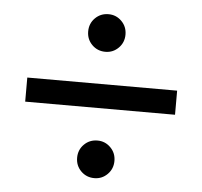

<svg xmlns="http://www.w3.org/2000/svg" viewBox="-45 -676 686 651"><g transform="rotate(5 298.0 -350.0)"><path d="M43 -309V-391H553V-309ZM299 -71Q272 -71 253.5 -89.5Q235 -108 235 -135Q235 -162 253.5 -180.5Q272 -199 299 -199Q325 -199 343.5 -180.5Q362 -162 362 -135Q362 -108 343.5 -89.5Q325 -71 299 -71ZM299 -501Q272 -501 253.5 -519.5Q235 -538 235 -565Q235 -592 253.5 -610.5Q272 -629 299 -629Q325 -629 343.5 -610.5Q362 -592 362 -565Q362 -538 343.5 -519.5Q325 -501 299 -501Z"/></g></svg>

Font: Envelope Sans Variable
Style: Regular
Weight: 500
Designer: Andreas Rasmussen / Norman Anderson
Foundry: mail.de GmbH
Version: Version 1.150